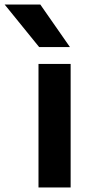

<svg xmlns="http://www.w3.org/2000/svg" viewBox="-94 -828 408 848"><path d="M76 0V-545.5H218V0ZM79 -620 -73.5 -808H84L215 -620Z"/></svg>

Font: Encode Sans Exp SmBold
Style: Regular
Weight: 600
Width: 7
Designer: Multiple Designers
Foundry: Impallari Type
Version: Version 3.002; ttfautohint (v1.8.3) -l 8 -r 50 -G 200 -x 14 